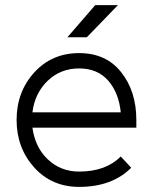

<svg xmlns="http://www.w3.org/2000/svg" viewBox="-20 -720 588 752"><path d="M244 -574H320L442 -700H353ZM514 -220V-250Q514 -363 454 -438Q395 -512 290 -512Q183 -512 114 -436Q45 -360 45 -250Q45 -141 114 -64Q183 12 290 12Q419 12 494 -63L453 -107Q394 -48 290 -48Q217 -48 166 -97Q141 -121 126.5 -152Q112 -183 107 -220ZM290 -452Q362 -452 404 -404Q445 -357 453 -280H107Q116 -354 166 -403Q217 -452 290 -452Z"/></svg>

Font: Unageo
Style: Light
Weight: 300
Designer: Richard Sepsi
Foundry: Richard Sepsi
Version: Version 2.000